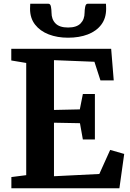

<svg xmlns="http://www.w3.org/2000/svg" viewBox="-20 -1003 692 1023"><path d="M119.7 -69.7V-667.6L40.1 -680.8V-743H572.3L586 -574.6H515.2L483.1 -673.9L267.6 -682.5V-417.2L405.3 -420.2L421.5 -502.1H485.6V-259.8H421.5L406 -346.6L267.6 -349.2V-64L509.2 -76L567 -204.3L641.8 -182.8L616.2 0H40.6V-59.6ZM238.1 -983Q248.8 -983 251.7 -966.2Q254.5 -949.3 254.5 -935.6Q254.5 -899.9 275.8 -878.2Q297 -856.4 342.8 -856.4Q388.2 -856.4 409.5 -878.2Q430.7 -899.9 430.7 -935.6Q430.7 -949.3 433.8 -966.2Q436.8 -983 446.9 -983H544.5Q544.8 -976.6 545.2 -969.8Q545.5 -963 545.5 -956Q545.5 -905.9 519.5 -871.5Q493.5 -837.1 447.9 -819.6Q402.2 -802.1 342.4 -802.1Q285.2 -802.1 239.4 -819.8Q193.5 -837.6 166.8 -872Q140.1 -906.4 140.1 -956Q140.1 -963 140.6 -969.8Q141.1 -976.6 141.1 -983Z"/></svg>

Font: Merriweather 7pt Light
Style: Regular
Weight: 300
Designer: Eben Sorkin
Foundry: Eben Sorkin
Version: Version 2.200;gftools[0.9.31]